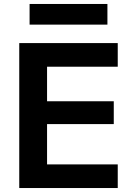

<svg xmlns="http://www.w3.org/2000/svg" viewBox="-20 -947 676 967"><path d="M77 0V-730H573V-611H217V-437H553V-322H217V-119H573V0ZM129 -823V-927H521V-823Z"/></svg>

Font: M PLUS 2
Style: Bold
Weight: 700
Designer: Coji Morishita
Foundry: UNDERFOREST DESIGN
Version: Version 1.001